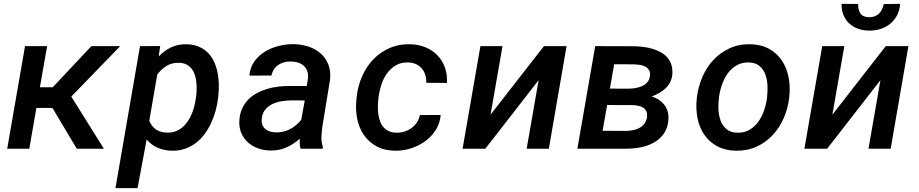

<svg xmlns="http://www.w3.org/2000/svg" viewBox="-20 -766 4735 989"><path d="M250 -210H167.5L130.9 0H17.1L108.9 -528.3H222.7L185.5 -316.4H251.5L450.7 -528.3H599.1L347.2 -268.6L515.1 0H375.5Z M1103.5 -261.7Q1099.6 -229.5 1090.8 -196.5Q1082 -163.6 1067.9 -133.1Q1053.7 -102.5 1034.2 -75.9Q1014.6 -49.3 989.5 -30Q964.4 -10.7 933.1 0.2Q901.9 11.2 864.3 10.3Q826.2 9.3 793.2 -4.4Q760.3 -18.1 735.4 -47.4L688.5 203.1H574.7L701.2 -528.3L805.2 -528.8L797.4 -475.1Q826.7 -505.9 862.3 -522.5Q897.9 -539.1 941.4 -538.1Q977.5 -537.1 1004.6 -525.4Q1031.7 -513.7 1051 -494.1Q1070.3 -474.6 1082.3 -448.7Q1094.2 -422.9 1100.3 -393.6Q1106.4 -364.3 1107.2 -333.3Q1107.9 -302.2 1104.5 -272.5ZM990.7 -272.5Q992.7 -289.6 992.9 -308.6Q993.2 -327.6 991 -346.2Q988.8 -364.7 982.9 -382.1Q977.1 -399.4 966.6 -412.6Q956.1 -425.8 940.4 -433.8Q924.8 -441.9 902.3 -442.4Q865.7 -443.4 838.4 -426.8Q811 -410.2 790 -381.8L749 -144Q760.7 -114.3 783.7 -99.1Q806.6 -84 839.4 -83Q863.8 -82 883.5 -89.4Q903.3 -96.7 919.2 -109.9Q935.1 -123 947 -140.9Q959 -158.7 967.5 -178.7Q976.1 -198.7 981.2 -220.2Q986.3 -241.7 989.3 -262.2Z M1528.3 0Q1524.4 -12.7 1523.9 -25.4Q1523.4 -38.1 1523.9 -51.3Q1491.7 -22.5 1453.9 -6.1Q1416 10.3 1372.1 9.3Q1338.9 8.8 1309.1 -2Q1279.3 -12.7 1257.3 -32.5Q1235.4 -52.2 1223.1 -80.3Q1210.9 -108.4 1212.9 -144Q1214.8 -178.7 1226.8 -205.6Q1238.8 -232.4 1257.8 -252.2Q1276.9 -272 1302 -285.6Q1327.1 -299.3 1355.5 -307.9Q1383.8 -316.4 1413.8 -319.8Q1443.8 -323.2 1473.6 -323.2L1560.1 -322.8L1565.9 -358.4Q1568.8 -379.9 1563.7 -396.7Q1558.6 -413.6 1546.9 -425Q1535.2 -436.5 1518.1 -442.6Q1501 -448.7 1480 -449.2Q1461.4 -449.7 1444.8 -445.6Q1428.2 -441.4 1414.6 -432.4Q1400.9 -423.3 1391.6 -409.7Q1382.3 -396 1378.4 -377L1264.6 -376.5Q1268.1 -418.5 1290 -449.2Q1312 -480 1344.7 -500Q1377.4 -520 1416.5 -529.5Q1455.6 -539.1 1493.2 -538.6Q1534.2 -537.6 1570.1 -525.6Q1606 -513.7 1631.8 -490.7Q1657.7 -467.8 1671.1 -434.1Q1684.6 -400.4 1680.2 -356.4L1641.6 -120.6Q1637.2 -92.8 1635.7 -64.5Q1634.3 -36.1 1643.1 -8.8L1642.1 0ZM1400.4 -84Q1439.5 -83 1473.6 -100.6Q1507.8 -118.2 1531.7 -148.9L1549.8 -248.5L1483.9 -249Q1460 -249 1434.1 -245.1Q1408.2 -241.2 1385.7 -231.2Q1363.3 -221.2 1347.7 -203.1Q1332 -185.1 1328.6 -156.7Q1326.2 -138.7 1330.8 -125.2Q1335.4 -111.8 1345.2 -102.8Q1355 -93.8 1369.1 -89.1Q1383.3 -84.5 1400.4 -84Z M2021.5 -82.5Q2042.5 -82 2062.7 -88.1Q2083 -94.2 2099.4 -106.2Q2115.7 -118.2 2127.2 -135Q2138.7 -151.9 2142.6 -173.3L2250 -173.8Q2246.6 -130.9 2224.6 -96.4Q2202.6 -62 2169.4 -38.1Q2136.2 -14.2 2095.7 -1.5Q2055.2 11.2 2015.1 10.3Q1958.5 9.3 1918.5 -12.9Q1878.4 -35.2 1853.8 -71.5Q1829.1 -107.9 1819.8 -155Q1810.5 -202.1 1815.9 -253.4L1817.9 -271.5Q1824.2 -326.2 1846.2 -375.2Q1868.2 -424.3 1903.6 -460.9Q1939 -497.6 1986.8 -518.6Q2034.7 -539.6 2092.8 -538.1Q2136.2 -537.1 2172.1 -522.2Q2208 -507.3 2233.2 -481.2Q2258.3 -455.1 2271.5 -418.9Q2284.7 -382.8 2282.2 -338.9L2175.3 -339.4Q2176.8 -360.8 2170.9 -379.6Q2165 -398.4 2153.3 -412.6Q2141.6 -426.8 2124 -435.1Q2106.4 -443.4 2084 -444.3Q2047.4 -445.8 2020.5 -430.4Q1993.7 -415 1975.1 -390.1Q1956.5 -365.2 1945.8 -334Q1935.1 -302.7 1930.7 -271.5L1928.7 -253.9Q1926.8 -235.8 1926.5 -216.3Q1926.3 -196.8 1928.7 -178Q1931.2 -159.2 1937.3 -142.1Q1943.4 -125 1954.3 -112.1Q1965.3 -99.1 1981.7 -91.1Q1998 -83 2021.5 -82.5Z M2781.7 -528.3H2898.4L2807.1 0H2692.9L2754.4 -353L2480 0H2362.8L2454.6 -528.3H2568.4L2506.8 -175.3Z M2954.1 0 3045.9 -528.3 3247.1 -527.8Q3269.5 -527.3 3293.5 -524.4Q3317.4 -521.5 3339.8 -514.9Q3362.3 -508.3 3381.8 -497.8Q3401.4 -487.3 3415.8 -471.7Q3430.2 -456.1 3437.5 -434.8Q3444.8 -413.6 3443.4 -385.7Q3441.9 -362.3 3432.6 -344Q3423.3 -325.7 3408.9 -311.8Q3394.5 -297.9 3376 -287.4Q3357.4 -276.9 3337.4 -269Q3356.9 -263.2 3373.3 -252.4Q3389.6 -241.7 3401.1 -227.1Q3412.6 -212.4 3418.5 -194.1Q3424.3 -175.8 3423.3 -154.8Q3421.4 -109.9 3400.9 -79.8Q3380.4 -49.8 3348.9 -32Q3317.4 -14.2 3278.6 -6.8Q3239.7 0.5 3201.2 0ZM3107.4 -225.1 3084 -92.3 3205.6 -91.8Q3223.6 -92.3 3241.5 -95.7Q3259.3 -99.1 3273.9 -107.2Q3288.6 -115.2 3299.1 -128.4Q3309.6 -141.6 3312.5 -162.1Q3314.9 -180.2 3309.8 -191.9Q3304.7 -203.6 3294.2 -210.7Q3283.7 -217.8 3269.5 -220.9Q3255.4 -224.1 3240.2 -224.6ZM3121.6 -309.6 3211.4 -309.1Q3228.5 -309.1 3247.6 -311.5Q3266.6 -314 3283.4 -320.8Q3300.3 -327.6 3312.5 -340.1Q3324.7 -352.5 3327.6 -373Q3330.6 -392.6 3323.5 -404.5Q3316.4 -416.5 3303.7 -423.1Q3291 -429.7 3274.7 -431.9Q3258.3 -434.1 3243.2 -434.6L3143.6 -435.1Z M3569.8 -265.6Q3576.7 -320.3 3598.4 -370.4Q3620.1 -420.4 3655.5 -458Q3690.9 -495.6 3739 -517.6Q3787.1 -539.6 3846.2 -538.1Q3902.3 -536.6 3942.6 -513.9Q3982.9 -491.2 4007.6 -454.1Q4032.2 -417 4041.7 -369.4Q4051.3 -321.8 4045.9 -270.5L4044.9 -259.8Q4038.1 -205.1 4016.1 -155.5Q3994.1 -106 3958.7 -68.6Q3923.3 -31.2 3875.2 -9.8Q3827.1 11.7 3768.6 10.3Q3712.9 8.8 3672.6 -13.7Q3632.3 -36.1 3607.4 -72.8Q3582.5 -109.4 3573 -156.7Q3563.5 -204.1 3568.8 -255.4ZM3682.6 -255.4Q3680.7 -237.3 3680.4 -217.8Q3680.2 -198.2 3683.1 -179.2Q3686 -160.2 3692.4 -143.1Q3698.7 -126 3710 -112.8Q3721.2 -99.6 3737.5 -91.3Q3753.9 -83 3776.9 -82.5Q3813.5 -81.1 3840.6 -97.2Q3867.7 -113.3 3886.2 -139.2Q3904.8 -165 3915.8 -197.3Q3926.8 -229.5 3930.7 -260.3L3931.6 -270Q3934.6 -296.9 3933.1 -327.1Q3931.6 -357.4 3922.1 -383.1Q3912.6 -408.7 3892.3 -426Q3872.1 -443.4 3837.9 -444.3Q3801.3 -445.3 3773.9 -429.2Q3746.6 -413.1 3728 -387Q3709.5 -360.8 3698.5 -328.6Q3687.5 -296.4 3683.6 -265.6Z M4542.5 -528.3H4659.2L4567.9 0H4453.6L4515.1 -353L4240.7 0H4123.5L4215.3 -528.3H4329.1L4267.6 -175.3ZM4616.7 -746.1Q4614.3 -712.9 4600.8 -687.3Q4587.4 -661.6 4565.9 -643.8Q4544.4 -626 4515.9 -616.9Q4487.3 -607.9 4455.1 -608.4Q4423.8 -608.9 4397.9 -618.7Q4372.1 -628.4 4353.3 -646.2Q4334.5 -664.1 4324.5 -689.2Q4314.5 -714.4 4314.9 -746.1L4400.4 -745.6Q4399.4 -716.3 4412.1 -697Q4424.8 -677.7 4457 -677.2Q4473.1 -677.2 4485.8 -682.1Q4498.5 -687 4507.8 -696Q4517.1 -705.1 4523.2 -717.8Q4529.3 -730.5 4532.2 -745.1Z"/></svg>

Font: Roboto Mono Medium
Style: Italic
Weight: 500
Designer: Google
Version: Version 2.000985; 2015; ttfautohint (v1.3)